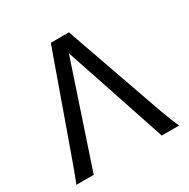

<svg xmlns="http://www.w3.org/2000/svg" viewBox="-161 -860 992 1008"><g transform="rotate(-30 335.5 -356.5)"><path d="M330.6 -617.7 124.5 0H19.5Q25.4 -15.1 31.7 -31.5Q38.1 -47.9 45.9 -68.8Q53.7 -89.8 63.2 -116.5Q72.8 -143.1 85.4 -178.2L275.9 -712.9H385.7L573.7 -178.2Q585.9 -142.6 595.7 -116Q605.5 -89.4 613.5 -68.6Q621.6 -47.9 628.4 -31.5Q635.3 -15.1 642.1 0H537.1Z"/></g></svg>

Font: Andika Am
Style: Regular
Weight: 400
Designer: Victor Gaultney, Annie Olsen, Julie Remington, Don Collingsworth, Eric Hays, Becca Hirsbrunner
Foundry: SIL International
Version: Version 5.000